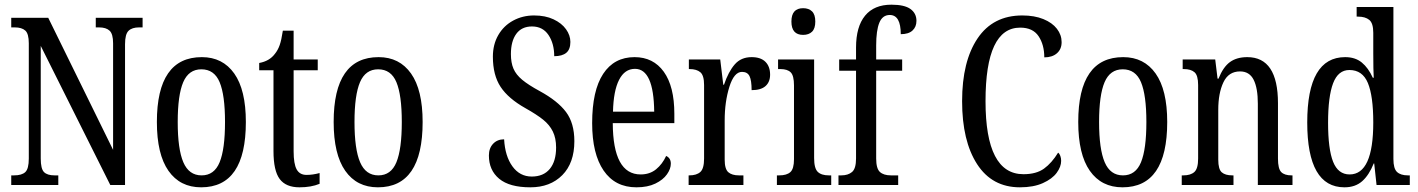

<svg xmlns="http://www.w3.org/2000/svg" viewBox="-20 -790 6055 820"><path d="M28 -41H40Q73 -41 88 -55Q103 -69 103 -113V-605Q103 -646 88 -659.5Q73 -673 43 -673H28V-714H186L463 -150V-605Q463 -645 448 -659Q433 -673 403 -673H389V-714H589V-673H574Q544 -673 529 -658.5Q514 -644 514 -601V0H451L154 -594V-113Q154 -69 168 -55Q182 -41 213 -41H229V0H28Z M650 -269Q650 -546 842 -546Q931 -546 980.5 -476Q1030 -406 1030 -269Q1030 10 839 10Q749 10 699.5 -60.5Q650 -131 650 -269ZM941 -269Q941 -384 918 -439Q895 -494 840 -494Q786 -494 762.5 -439Q739 -384 739 -269Q739 -153 763 -97Q787 -41 841 -41Q895 -41 918 -97Q941 -153 941 -269Z M1148 -145V-490H1087V-521Q1131 -529 1154 -560Q1167 -576 1174.5 -597.5Q1182 -619 1188 -659H1234V-536H1337V-490H1234V-144Q1234 -90 1247 -66.5Q1260 -43 1289 -43Q1316 -43 1345 -51V-5Q1309 10 1259 10Q1201 10 1174.5 -25.5Q1148 -61 1148 -145Z M1405 -269Q1405 -546 1597 -546Q1686 -546 1735.5 -476Q1785 -406 1785 -269Q1785 10 1594 10Q1504 10 1454.5 -60.5Q1405 -131 1405 -269ZM1696 -269Q1696 -384 1673 -439Q1650 -494 1595 -494Q1541 -494 1517.5 -439Q1494 -384 1494 -269Q1494 -153 1518 -97Q1542 -41 1596 -41Q1650 -41 1673 -97Q1696 -153 1696 -269Z M2068 -126Q2068 -157 2086 -176Q2104 -195 2133 -195Q2137 -123 2168.5 -79.5Q2200 -36 2251 -36Q2301 -36 2328 -68.5Q2355 -101 2355 -160Q2355 -200 2341 -228.5Q2327 -257 2299.5 -279Q2272 -301 2224 -328Q2151 -369 2118 -419Q2085 -469 2085 -548Q2085 -600 2108 -640Q2131 -680 2171.5 -702Q2212 -724 2261 -724Q2309 -724 2344 -707.5Q2379 -691 2397.5 -665Q2416 -639 2416 -611Q2416 -579 2398.5 -564.5Q2381 -550 2347 -550Q2347 -604 2322.5 -640.5Q2298 -677 2252 -677Q2208 -677 2185 -645.5Q2162 -614 2162 -559Q2162 -522 2173 -496.5Q2184 -471 2210.5 -449Q2237 -427 2285 -401Q2362 -359 2397.5 -311.5Q2433 -264 2433 -187Q2433 -94 2381.5 -42Q2330 10 2245 10Q2156 10 2112 -26.5Q2068 -63 2068 -126Z M2509 -264Q2509 -403 2556 -474.5Q2603 -546 2690 -546Q2770 -546 2815 -483.5Q2860 -421 2860 -304V-264H2597Q2598 -45 2716 -45Q2755 -45 2782 -67Q2809 -89 2825 -124Q2845 -115 2845 -91Q2845 -69 2828.5 -45.5Q2812 -22 2779 -6Q2746 10 2698 10Q2607 10 2558 -61.5Q2509 -133 2509 -264ZM2774 -313Q2772 -496 2692 -496Q2648 -496 2624 -449Q2600 -402 2598 -313Z M2921 -41H2924Q2955 -41 2971 -55.5Q2987 -70 2987 -113V-427Q2987 -468 2971 -481.5Q2955 -495 2925 -495H2922V-536H3056L3069 -428H3072Q3091 -484 3118 -515Q3145 -546 3190 -546Q3229 -546 3249 -526Q3269 -506 3269 -471Q3269 -440 3249.5 -422.5Q3230 -405 3190 -405Q3190 -447 3181 -465Q3172 -483 3149 -483Q3115 -483 3095 -419Q3075 -355 3075 -276V-108Q3075 -68 3090.5 -54.5Q3106 -41 3136 -41H3155V0H2921Z M3360 -698Q3360 -755 3410 -755Q3434 -755 3448 -741.5Q3462 -728 3462 -698Q3462 -668 3448 -654.5Q3434 -641 3410 -641Q3360 -641 3360 -698ZM3298 -41H3308Q3340 -41 3355.5 -55Q3371 -69 3371 -110V-425Q3371 -467 3357 -481Q3343 -495 3313 -495H3303V-536H3457V-115Q3457 -71 3472.5 -56Q3488 -41 3520 -41H3530V0H3298Z M3561 -41H3573Q3602 -41 3619 -55.5Q3636 -70 3636 -113V-488H3564V-536H3636V-587Q3636 -676 3674.5 -723Q3713 -770 3787 -770Q3843 -770 3868.5 -751.5Q3894 -733 3894 -701Q3894 -675 3877 -659.5Q3860 -644 3827 -644Q3827 -726 3780 -726Q3749 -726 3735.5 -693Q3722 -660 3722 -596V-536H3833V-488H3722V-113Q3722 -70 3738 -55.5Q3754 -41 3785 -41H3816V0H3561Z M4089 -358Q4089 -528 4155 -626Q4221 -724 4346 -724Q4398 -724 4436 -708.5Q4474 -693 4494 -667Q4514 -641 4514 -610Q4514 -580 4494 -562.5Q4474 -545 4440 -545Q4440 -599 4415.5 -635.5Q4391 -672 4337 -672Q4189 -672 4189 -358Q4189 -46 4351 -46Q4406 -46 4439 -70Q4472 -94 4499 -138Q4505 -134 4508.5 -124Q4512 -114 4512 -103Q4512 -78 4493 -52Q4474 -26 4434 -8Q4394 10 4336 10Q4217 10 4153 -89Q4089 -188 4089 -358Z M4585 -269Q4585 -546 4777 -546Q4866 -546 4915.5 -476Q4965 -406 4965 -269Q4965 10 4774 10Q4684 10 4634.5 -60.5Q4585 -131 4585 -269ZM4876 -269Q4876 -384 4853 -439Q4830 -494 4775 -494Q4721 -494 4697.5 -439Q4674 -384 4674 -269Q4674 -153 4698 -97Q4722 -41 4776 -41Q4830 -41 4853 -97Q4876 -153 4876 -269Z M5027 -41H5034Q5065 -41 5081 -55.5Q5097 -70 5097 -113V-427Q5097 -468 5081.5 -481.5Q5066 -495 5036 -495H5031V-536H5170L5180 -454H5184Q5204 -504 5233 -525Q5262 -546 5307 -546Q5438 -546 5438 -349V-113Q5438 -69 5452 -55Q5466 -41 5496 -41H5500V0H5352V-347Q5352 -414 5334 -449.5Q5316 -485 5276 -485Q5227 -485 5205 -438.5Q5183 -392 5183 -321V-108Q5183 -67 5198 -54Q5213 -41 5243 -41H5248V0H5027Z M5563 -267Q5563 -546 5725 -546Q5768 -546 5796 -523Q5824 -500 5843 -458H5847Q5845 -489 5845 -563V-650Q5845 -691 5828 -705Q5811 -719 5780 -719H5774V-760H5931V-111Q5931 -70 5946.5 -55.5Q5962 -41 5993 -41H6001V0H5859L5849 -92H5847Q5827 -42 5797.5 -16Q5768 10 5722 10Q5563 10 5563 -267ZM5845 -267Q5845 -380 5822 -435.5Q5799 -491 5743 -491Q5695 -491 5673.5 -434.5Q5652 -378 5652 -266Q5652 -153 5673.5 -99Q5695 -45 5744 -45Q5845 -45 5845 -267Z"/></svg>

Font: Noto Serif Cond
Style: Regular
Weight: 400
Width: 3
Designer: Monotype Design Team
Foundry: Monotype Imaging Inc.
Version: Version 1.001